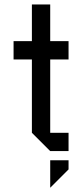

<svg xmlns="http://www.w3.org/2000/svg" viewBox="-20 -687 373 873"><path d="M208.3 -83.3H291.7V0H208.3L125 -83.3V-416.7H41.7V-500H125V-666.7H208.3V-500H291.7V-416.7H208.3ZM208.3 41.7H291.7V83.3L208.3 166.7Z"/></svg>

Font: Yulong
Style: Regular
Weight: 400
Designer: GGBotNet
Foundry: f0n7.com
Version: 1.00